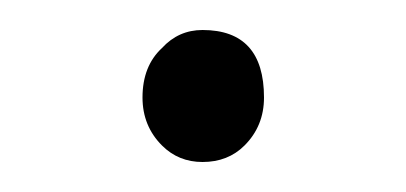

<svg xmlns="http://www.w3.org/2000/svg" viewBox="-20 -95 271 128"><path d="M88 2Q75 -11 75 -30Q75 -51 88 -63Q99 -75 115 -75Q156 -75 156 -30Q156 -11 143 2Q132 13 115 13Q99 13 88 2Z"/></svg>

Font: Noto Sans CJK TC Thin
Style: Regular
Weight: 250
Designer: Ryoko NISHIZUKA ???? (kana & ideographs); Paul D. Hunt (Latin, Greek & Cyrillic); Wenlong ZHANG ??? (bopomofo); Sandoll 
Foundry: Adobe Systems Incorporated
Version: Version 1.004 January 19, 2016